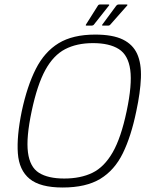

<svg xmlns="http://www.w3.org/2000/svg" viewBox="-20 -830 663 855"><path d="M77 -335Q101 -447 139.5 -523Q178 -599 241 -637.5Q304 -676 404 -676Q482 -676 527 -654Q572 -632 591 -589.5Q610 -547 607.5 -483Q605 -419 587 -335Q564 -223 527 -147.5Q490 -72 426.5 -33.5Q363 5 259 5Q159 5 112 -33.5Q65 -72 59.5 -147.5Q54 -223 77 -335ZM121 -335Q96 -217 104.5 -151.5Q113 -86 153.5 -60.5Q194 -35 266 -35Q339 -35 391.5 -60.5Q444 -86 481.5 -151Q519 -216 544 -335Q569 -453 560 -519Q551 -585 509 -611.5Q467 -638 394 -638Q322 -638 270 -611Q218 -584 182 -518.5Q146 -453 121 -335ZM397 -719Q395 -718 393.5 -717Q392 -716 389 -716H365Q360 -716 363 -721L416 -805Q419 -810 425 -810H463Q466 -810 466.5 -808.5Q467 -807 465 -805ZM470 -719Q469 -718 467 -717Q465 -716 463 -716H438Q435 -716 434.5 -717.5Q434 -719 436 -721L498 -805Q501 -808 503 -809Q505 -810 508 -810H544Q547 -810 547.5 -808.5Q548 -807 546 -805Z"/></svg>

Font: Glory Thin ExtraLight
Style: Italic
Weight: 250
Italic angle: -12°
Version: Version 1.011